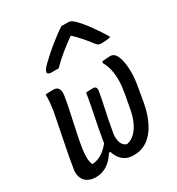

<svg xmlns="http://www.w3.org/2000/svg" viewBox="-193 -940 987 1069"><g transform="rotate(-30 300.0 -405.5)"><path d="M298 -429Q306 -430 313.5 -430Q321 -430 328 -430.5Q335 -431 342 -431Q357 -431 361.5 -422Q366 -413 363 -398Q360 -378 355.5 -357.5Q351 -337 347 -316.5Q343 -296 338.5 -276Q334 -256 330 -235.5Q326 -215 322.5 -195Q319 -175 315 -154Q311 -121 319.5 -98Q328 -75 349 -67H356Q384 -74 405.5 -95.5Q427 -117 442 -150.5Q457 -184 465 -228L481 -315Q489 -359 489.5 -396.5Q490 -434 483 -465.5Q476 -497 461 -523L462 -534Q475 -535 488.5 -536.5Q502 -538 515 -538Q524 -538 530.5 -535Q537 -532 542 -527Q556 -513 564 -481.5Q572 -450 572.5 -405.5Q573 -361 563 -308L548 -221Q538 -166 520 -123.5Q502 -81 477.5 -52Q453 -23 423 -8.5Q393 6 359 6H350Q322 6 301 -6Q280 -18 266 -39.5Q252 -61 246.5 -88.5Q241 -116 245 -146Q251 -183 257.5 -217Q264 -251 271 -285Q278 -319 285 -354.5Q292 -390 298 -429ZM97 -532Q106 -533 114.5 -533.5Q123 -534 132 -534Q141 -534 149 -534Q163 -534 171.5 -527.5Q180 -521 183.5 -509Q187 -497 185 -481Q179 -440 170.5 -400Q162 -360 153.5 -321Q145 -282 137 -243Q129 -204 123 -164Q119 -135 119.5 -111Q120 -87 128 -68Q130 -67 133 -67Q136 -67 139 -67Q160 -70 181 -80.5Q202 -91 222 -110.5Q242 -130 260 -159L262 -75H240Q224 -48 204 -30Q184 -12 161 -2.5Q138 7 112 7Q89 7 72 0.5Q55 -6 45 -16Q33 -28 27 -47Q21 -66 24 -90Q30 -127 36 -160Q42 -193 48.5 -225Q55 -257 61.5 -290Q68 -323 75 -358.5Q82 -394 90 -435Q93 -458 95.5 -483Q98 -508 97 -532ZM364 -818Q374 -818 383.5 -818Q393 -818 404 -818Q416 -818 425.5 -813.5Q435 -809 452 -792Q462 -782 477 -764Q492 -746 508.5 -723Q525 -700 541 -676Q557 -652 569 -630Q555 -626 541.5 -624.5Q528 -623 512 -623Q498 -623 490.5 -627Q483 -631 474 -643Q460 -662 434 -692.5Q408 -723 365 -763L412 -745H353L406 -763Q345 -721 303.5 -686.5Q262 -652 233 -622H191Q180 -622 173.5 -624Q167 -626 164.5 -630Q162 -634 163 -638Q164 -645 170 -654Q176 -663 193 -680Q209 -695 230.5 -714.5Q252 -734 277 -754Q302 -774 324.5 -791Q347 -808 364 -818Z"/></g></svg>

Font: Rec Mono Semicasual
Style: Italic
Weight: 400
Italic angle: -10°
Version: Version 1.085; ttfautohint (v1.8.4.7-5d5b)